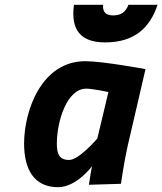

<svg xmlns="http://www.w3.org/2000/svg" viewBox="-20 -766 674 797"><path d="M287 -746C273 -643 314 -590 416 -590C538 -590 602 -650 634 -746H513C502 -716 482 -702 450 -702C413 -702 406 -723 408 -746H287ZM338 -398C364 -398 430 -384 430 -384L384 -191C384 -191 308 -102 267 -102C226 -102 216 -127 216 -170C216 -261 257 -398 338 -398ZM221 11C298 11 362 -76 362 -76C358 -59 349 1 349 1L482 -3C482 -3 495 -94 509 -156L584 -479C584 -479 407 -512 334 -512C152 -512 80 -306 80 -170C80 -66 119 11 221 11Z"/></svg>

Font: RazerF5
Style: Bold Italic
Weight: 700
Foundry: Razer Inc.
Version: Version 2